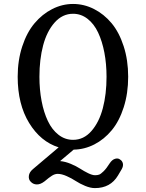

<svg xmlns="http://www.w3.org/2000/svg" viewBox="-20 -755 740 975"><path d="M69.8 -365.2Q69.8 -448.7 93 -519.5Q116.2 -590.3 155.3 -636.7Q194.3 -683.1 245.1 -709Q295.9 -734.9 351.1 -734.9Q406.7 -734.9 457.3 -709.2Q507.8 -683.6 546.4 -637.5Q585 -591.3 607.9 -520.5Q630.9 -449.7 630.9 -365.2Q630.9 -281.2 608.4 -210.7Q585.9 -140.1 547.6 -93.8Q509.3 -47.4 459.2 -21.7Q409.2 3.9 354 4.9L285.2 63Q311.5 65.4 339.6 77.1Q367.7 88.9 387.2 101.6Q406.7 114.3 427.7 124.5Q448.7 134.8 462.9 134.8Q474.6 134.8 483.2 131.8Q491.7 128.9 506.1 114.7Q520.5 100.6 537.1 74.2Q549.3 55.7 564.7 51.3Q580.1 46.9 589.8 55.2Q601.1 62 604 75.2Q606.9 88.4 598.1 104L579.1 136.2Q541 200.2 461.9 200.2Q439.5 200.2 412.4 189Q385.3 177.7 364.5 164.1Q343.8 150.4 318.4 139.2Q293 127.9 272.9 127.9Q258.8 127.9 244.1 137Q229.5 146 206.1 166Q185.1 182.1 166.7 181.6Q148.4 181.2 136.2 168Q124.5 156.7 126.5 138.2Q128.4 119.6 147 104L277.8 -6.8Q186 -35.6 127.9 -130.6Q69.8 -225.6 69.8 -365.2ZM180.2 -365.2Q180.2 -299.8 191.2 -242.2Q202.1 -184.6 223.1 -140.4Q244.1 -96.2 277.1 -70.6Q310.1 -44.9 351.1 -44.9Q405.3 -44.9 444.3 -89.6Q483.4 -134.3 502.2 -205.6Q521 -276.9 521 -365.2Q521 -430.7 510 -488Q499 -545.4 478.3 -589.6Q457.5 -633.8 424.6 -659.4Q391.6 -685.1 351.1 -685.1Q296.9 -685.1 257.3 -640.4Q217.8 -595.7 199 -524.4Q180.2 -453.1 180.2 -365.2Z"/></svg>

Font: Director
Style: Regular
Weight: 400
Designer: Ange Degheest & May Jolivet & Justine Herbel
Foundry: Velvetyne Type Foundry
Version: Version 1.000;FEAKit 1.0